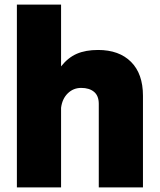

<svg xmlns="http://www.w3.org/2000/svg" viewBox="-20 -810 690 830"><path d="M53 0V-790H244V-523Q274 -561 312 -577.5Q350 -594 404 -594Q495 -594 546.5 -542.5Q598 -491 598 -396V0H407V-361Q407 -396 386.5 -413Q366 -430 331 -430Q297 -430 273 -406.5Q249 -383 244 -344V0Z"/></svg>

Font: BDO Grotesk Black
Style: Regular
Weight: 900
Designer: Deni Anggara
Foundry: Lokal Container
Version: Version 2.000